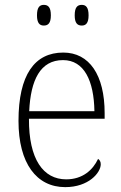

<svg xmlns="http://www.w3.org/2000/svg" viewBox="-20 -759 499 789"><path d="M316 -654C333 -654 344 -664 344 -696C344 -729 333 -739 316 -739C298 -739 287 -729 287 -696C287 -664 298 -654 316 -654ZM160 -654C178 -654 189 -664 189 -696C189 -729 178 -739 160 -739C143 -739 132 -729 132 -696C132 -664 143 -654 160 -654ZM248 10C344 10 394 -49 394 -84C394 -96 389 -102 383 -106C362 -61 320 -22 252 -22C158 -22 98 -104 99 -271H410V-294C410 -451 347 -543 240 -543C122 -543 56 -451 56 -262C56 -88 130 10 248 10ZM368 -302H100C106 -431 146 -512 239 -512C326 -512 366 -427 368 -302Z"/></svg>

Font: Noto Serif Devanagari SemiCondensed ExtraLight
Style: Regular
Weight: 200
Width: 4
Designer: Universal Thirst, Indian Type Foundry and the Monotype Design Team
Foundry: Monotype Imaging Inc.
Version: Version 2.004